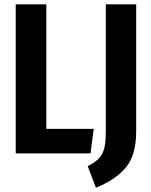

<svg xmlns="http://www.w3.org/2000/svg" viewBox="-20 -712 703 891"><path d="M195 -692V-114H415L400 0H53V-692ZM612 -102Q612 10 562 67.5Q512 125 425 159L387 59Q423 41 441 20.5Q459 0 465 -28.5Q471 -57 471 -107V-692H612Z"/></svg>

Font: Fira Sans Extra Condensed SemiBold
Style: Regular
Weight: 600
Width: 1
Designer: Carrois Corporate & Edenspiekermann AG
Foundry: Carrois Corporate GbR & Edenspiekermann AG
Version: Version 4.203